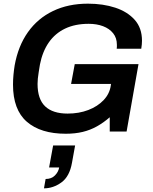

<svg xmlns="http://www.w3.org/2000/svg" viewBox="-20 -718 834 1048"><path d="M339 12Q202 12 126.5 -53.5Q51 -119 51 -256Q51 -283 53.5 -309.5Q56 -336 60 -361Q79 -467 132.5 -542.5Q186 -618 269.5 -658Q353 -698 460 -698Q543 -698 609.5 -676Q676 -654 715.5 -609.5Q755 -565 755 -496Q755 -486 754 -475Q753 -464 751 -452H617Q618 -458 618 -463.5Q618 -469 618 -474Q618 -511 597.5 -536.5Q577 -562 542.5 -575Q508 -588 464 -588Q390 -588 335.5 -562Q281 -536 246.5 -486.5Q212 -437 198 -366Q194 -341 191 -322.5Q188 -304 186.5 -289Q185 -274 185 -260Q185 -177 226.5 -137.5Q268 -98 349 -98Q411 -98 462 -117.5Q513 -137 546 -172Q579 -207 585 -253L586 -260H368L388 -368H736L671 0H579V-78Q546 -49 509.5 -28.5Q473 -8 431.5 2Q390 12 339 12ZM220 310 229 259Q261 259 280 239.5Q299 220 303 196H248L270 76H390L373 170Q360 245 315.5 277.5Q271 310 220 310Z"/></svg>

Font: Archivo Variable SemiBold
Style: Italic
Weight: 600
Italic angle: -10°
Designer: Hector Gatti
Foundry: Omnibus-Type
Version: Version 2.001